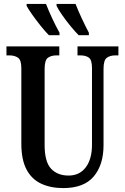

<svg xmlns="http://www.w3.org/2000/svg" viewBox="-20 -951 638 981"><path d="M303 10Q239 10 190.5 -12.5Q142 -35 115.5 -85Q89 -135 89 -217V-603Q89 -645 71.5 -656.5Q54 -668 29 -668H13V-714H283V-668H268Q242 -668 225 -656Q208 -644 208 -599V-210Q208 -124 241 -89Q274 -54 330 -54Q387 -54 418.5 -96.5Q450 -139 450 -211V-603Q450 -645 434 -656.5Q418 -668 391 -668H376V-714H585V-668H569Q543 -668 526 -656Q509 -644 509 -599V-209Q509 -109 459 -49.5Q409 10 303 10ZM382 -771Q364 -789 340.5 -817.5Q317 -846 297 -875Q277 -904 269 -921V-931H366Q379 -897 398.5 -855.5Q418 -814 434 -784V-771ZM230 -771Q212 -789 189 -817.5Q166 -846 145.5 -875Q125 -904 116 -921V-931H215Q228 -897 247.5 -855.5Q267 -814 284 -784V-771Z"/></svg>

Font: Noto Serif ExtraCondensed SemiBold
Style: Regular
Weight: 600
Width: 2
Designer: Monotype Design Team
Foundry: Monotype Imaging Inc.
Version: Version 2.015; ttfautohint (v1.8.4.7-5d5b)